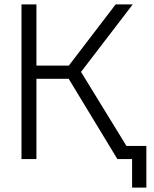

<svg xmlns="http://www.w3.org/2000/svg" viewBox="-20 -725 703 875"><path d="M515 0 273 -399 507 -705H585L333 -376L339 -414L593 0ZM78 0V-705H146V0ZM120 -366V-426H323V-366ZM582 130V0H534V-60H647V130Z"/></svg>

Font: TikTok Sans 24pt Light
Style: Regular
Weight: 300
Version: Version 4.000